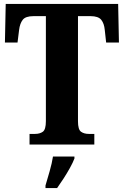

<svg xmlns="http://www.w3.org/2000/svg" viewBox="-20 -734 629 975"><path d="M130 0V-54H158Q182 -54 197.5 -65Q213 -76 213 -119V-652H150Q110 -652 95.5 -633.5Q81 -615 77 -582L69 -518H5L9 -714H580L584 -518H519L512 -582Q509 -615 494 -633.5Q479 -652 440 -652H376V-118Q376 -76 391.5 -65Q407 -54 431 -54H459V0ZM211 208Q220 178 232 136Q244 94 249 61H358V71Q350 92 335 119Q320 146 302.5 173Q285 200 270 221H211Z"/></svg>

Font: Noto Serif Tamil Condensed ExtraBold
Style: Regular
Weight: 800
Width: 3
Designer: Indian Type Foundry, Tom Grace, and the Monotype Design Team
Foundry: Monotype Imaging Inc.
Version: Version 2.004; ttfautohint (v1.8.4.7-5d5b)